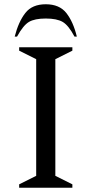

<svg xmlns="http://www.w3.org/2000/svg" viewBox="-20 -882 430 902"><path d="M70 0V-16L150 -56V-604L70 -644V-660H320V-644L240 -604V-56L320 -16V0ZM49 -710Q67 -780 99 -821Q131 -862 195 -862Q259 -862 291.5 -821Q324 -780 341 -710H330Q302 -763 274.5 -779Q247 -795 195 -795Q143 -795 116 -779Q89 -763 60 -710Z"/></svg>

Font: Spectral
Style: Regular
Weight: 400
Designer: Jean-Baptiste Levee
Foundry: Production Type
Version: Version 1.002